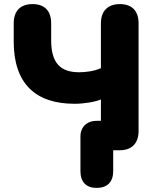

<svg xmlns="http://www.w3.org/2000/svg" viewBox="-20 -734 787 938"><path d="M452 184C504 184 533 155 533 102V0H565C624 0 657 -34 657 -94V-620C657 -681 624 -714 566 -714C507 -714 473 -681 473 -620V-401C442 -387 401 -381 367 -381C276 -381 230 -425 230 -537V-620C230 -681 198 -714 139 -714C80 -714 47 -681 47 -620V-531C47 -325 154 -227 344 -227C391 -227 444 -236 473 -248V-144H454C404 -144 373 -113 373 -68V102C373 155 401 184 452 184Z"/></svg>

Font: Nunito Black
Style: Regular
Weight: 900
Designer: Vernon Adams
Foundry: Vernon Adams
Version: Version 3.602